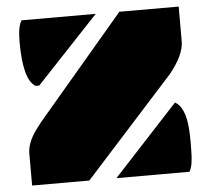

<svg xmlns="http://www.w3.org/2000/svg" viewBox="-49 -718 847 771"><g transform="rotate(-5 374.5 -332.5)"><path d="M49.8 -128.4Q49.8 -172.9 86.9 -223.1L106.9 -249.5L459.5 -664.6H698.7V-523.9Q698.7 -470.7 639.6 -397.5L280.3 0H49.8ZM49.8 -578.6Q49.8 -641.6 65.4 -664.6H364.3L113.3 -397.5H98.6Q49.8 -425.8 49.8 -578.6ZM698.7 -86.4Q698.7 -22.5 684.1 0H389.6L650.4 -282.2Q690.9 -259.3 697.3 -172.9Q699.2 -146 699.2 -116.2Z"/></g></svg>

Font: Plaster
Style: Regular
Weight: 400
Designer: Eben Sorkin
Foundry: Eben Sorkin
Version: Version 1.007